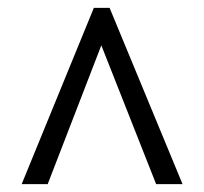

<svg xmlns="http://www.w3.org/2000/svg" viewBox="-20 -734 517 487"><path d="M218 -714 35 -267H101L237 -619L376 -267H443L258 -714Z"/></svg>

Font: Noto Serif Sinhala Condensed
Style: Regular
Weight: 400
Width: 3
Designer: Jelle Bosma - Monotype Design Team
Foundry: Monotype Imaging Inc.
Version: Version 2.007